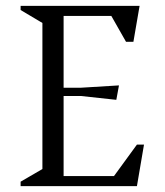

<svg xmlns="http://www.w3.org/2000/svg" viewBox="-20 -632 562 652"><path d="M50 0V-15L124 -58V-554L50 -598V-612H454L433 -490H408L358 -578H196V-334H253L384 -342L375 -293L255 -306H196V-34H367L445 -141H469L445 0Z"/></svg>

Font: Ancizar Serif Light
Style: Regular
Weight: 300
Designer: Cesar Puertas, Viviana Monsalve, Julian Moncada, Julian Prieto, Jose Castro, Felipe Aragon, Mariel Hernandez, Sara Alarc
Version: Version 8.100